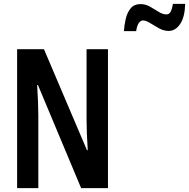

<svg xmlns="http://www.w3.org/2000/svg" viewBox="-20 -967 972 987"><path d="M535 0H397L175 -530H171Q174 -481 175.5 -441.5Q177 -402 177 -372V0H68V-714H206L427 -195H431Q428 -243 426.5 -281.5Q425 -320 425 -350V-714H535ZM617 -807Q619 -838 626.5 -870.5Q634 -903 652 -924.5Q670 -946 702 -946Q728 -946 751 -933Q774 -920 795 -906.5Q816 -893 836 -893Q850 -893 857.5 -907.5Q865 -922 869 -947H932Q930 -879 906 -843.5Q882 -808 847 -808Q822 -808 797.5 -821.5Q773 -835 751.5 -848.5Q730 -862 715 -862Q703 -862 693.5 -848.5Q684 -835 680 -807Z"/></svg>

Font: Noto Sans Thai Looped ExtraCondensed SemiBold
Style: Regular
Weight: 600
Width: 2
Designer: Sasikarn Vongin, Ben Mitchell
Foundry: The Fontpad Ltd
Version: Version 1.001; ttfautohint (v1.8.4.7-5d5b)